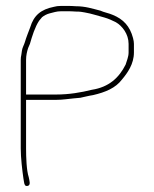

<svg xmlns="http://www.w3.org/2000/svg" viewBox="-20 -654 521 648"><path d="M68 -317H170C192 -317 209.2 -320.3 229 -322L251 -324C265.9 -327 277.6 -330.5 294 -333C335.9 -342.7 370.1 -356.8 392 -386C410.2 -407.8 432 -437.7 432 -477V-506C432 -511.3 431 -517.8 429 -525.5C418.5 -565.8 395.9 -589.6 360 -604C348.6 -609.2 329.5 -612.8 319 -618C291.5 -624.9 268.3 -633 235 -633C226.3 -633.7 218 -634 210 -634H186C176.7 -634 168.7 -633 162 -631C118.1 -622.2 94.1 -602.2 82 -562C76.3 -546.7 68.5 -527.8 64 -512C61.2 -502.3 55.3 -493.2 54 -483L52 -469C50.7 -463.7 50 -458 50 -452V-153C50 -121.2 55.2 -78.4 59 -52L61 -40C62.4 -31.5 63.9 -25 73 -26.5C85.2 -28.5 78.7 -45.9 77 -56C69.4 -78.8 68 -123.5 68 -153ZM68 -335V-452C68 -466.7 71.1 -480.2 75 -492L81 -506C88.4 -531.9 98.1 -563.2 112 -584L122 -596C129 -601.6 138.3 -606.6 148 -609C160 -611.7 170.5 -616 186 -616H210C218 -616 226.3 -615.7 235 -615C243 -615 249.3 -614.7 254 -614L266 -612C290 -608 309.7 -600.6 332 -595C346.1 -591.1 360.1 -584.5 371 -579C392.4 -566.8 414 -539.1 414 -506V-477C414 -461.8 407.4 -447.9 404 -436C381.8 -391.7 347.7 -359.9 290 -351C253.6 -341.9 213 -335 170 -335Z"/></svg>

Font: HoneyBee
Style: BLn
Weight: 100
Foundry: Cannot Into Space Fonts
Version: Version 0.89